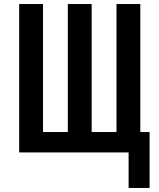

<svg xmlns="http://www.w3.org/2000/svg" viewBox="-20 -755 790 951"><path d="M617 176V0H75V-735H193V-101H316V-735H434V-101H557V-735H675V-101H721V176Z"/></svg>

Font: Iosevka Aile
Style: Bold
Weight: 700
Designer: Belleve Invis
Foundry: Belleve Invis
Version: Version 28.0.1; ttfautohint (v1.8.4)